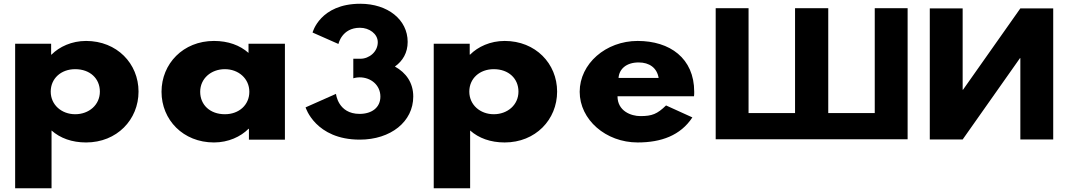

<svg xmlns="http://www.w3.org/2000/svg" viewBox="-20 -747 5717 1027"><path d="M721 -257C721 -407 605.5 -528 440.5 -528C363.5 -528 297.5 -497 255.7 -455H253.5V-513H61V260H255.7V-49C301.9 -8 364.6 15 440.5 15C605.5 15 721 -107 721 -257ZM514.2 -257C514.2 -186 455.9 -136 382.2 -136C309.6 -136 251.3 -186 251.3 -257C251.3 -327 306.3 -377 382.2 -377C461.4 -377 514.2 -327 514.2 -257Z M844 -256C844 -106 959.5 15 1124.5 15C1201.5 15 1267.5 -16 1309.3 -58H1311.5V0H1504V-513H1309.3V-464C1263.1 -505 1200.4 -528 1124.5 -528C959.5 -528 844 -406 844 -256ZM1050.8 -256C1050.8 -327 1109.1 -377 1182.8 -377C1255.4 -377 1313.7 -327 1313.7 -256C1313.7 -186 1258.7 -136 1182.8 -136C1103.6 -136 1050.8 -186 1050.8 -256Z M1790.3 -511.8C1790.3 -511.8 1808.1 -598.5 1905.3 -598.5C1954.9 -598.5 2000.7 -566.2 2000.7 -521.2C2000.7 -470.2 1954.9 -432.8 1908.1 -432.8H1869.8V-328.2C1869.8 -328.2 1884.7 -333.3 1903.4 -333.3C1965.1 -333.3 2014.7 -290.8 2014.7 -230.5C2014.7 -171 1968 -137.8 1903.4 -137.8C1787.5 -137.8 1777.2 -244.9 1777.2 -244.9L1614.5 -172.7C1614.5 -172.7 1666.9 -0.1 1904.4 -0.1C2069.9 -0.1 2190.5 -96.2 2190.5 -230.5C2190.5 -304.4 2152.1 -358 2092.3 -391.1C2134.4 -420.9 2160.6 -465.1 2160.6 -522.9C2160.6 -641.9 2054 -726.9 1907.2 -726.9C1691.2 -726.9 1651.9 -573 1651.9 -573Z M2960 -257C2960 -407 2844.5 -528 2679.5 -528C2602.5 -528 2536.5 -497 2494.7 -455H2492.5V-513H2300V260H2494.7V-49C2540.9 -8 2603.6 15 2679.5 15C2844.5 15 2960 -107 2960 -257ZM2753.2 -257C2753.2 -186 2694.9 -136 2621.2 -136C2548.6 -136 2490.3 -186 2490.3 -257C2490.3 -327 2545.3 -377 2621.2 -377C2700.4 -377 2753.2 -327 2753.2 -257Z M3692.2 -232C3693.3 -238 3693.3 -249 3693.3 -256C3693.3 -436 3562.5 -528 3390.8 -528C3220.3 -528 3080.7 -406 3080.7 -256C3080.7 -107 3220.3 15 3390.8 15C3516.2 15 3619.7 -22 3683.5 -119L3542.7 -183C3495.3 -137 3467.8 -126 3405.2 -126C3355.7 -126 3283 -153 3283 -232ZM3288.5 -330C3291.8 -377 3329.2 -413 3396.3 -413C3453.5 -413 3494.2 -384 3503 -330Z M4232.7 -142.1H3984V-703.1H3808.2V-1.9H3984H4232.7H4234.5H4408.5H4410.3H4659H4834.8V-703.1H4659V-142.1H4410.3V-703.1H4408.5H4234.5H4232.7Z M5437.8 -436.1H5435.9L5129.2 -0.9H4953.4V-702.1H5129.2V-266.9H5131.1L5437.8 -702.1H5613.6V-0.9H5437.8Z"/></svg>

Font: Hussar
Style: BdWide
Weight: 700
Foundry: Cannot Into Space Fonts
Version: Version 2.00